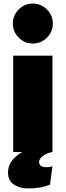

<svg xmlns="http://www.w3.org/2000/svg" viewBox="-20 -852 368 1076"><path d="M274 -540V0Q240 6 219.5 22.5Q199 39 199 55Q199 85 240 85Q259 85 274 80L260 183Q209 204 139 204Q90 204 57.5 182Q25 160 25 115Q25 45 105 0H54V-540ZM85 -641Q52 -674 52 -720Q52 -766 85 -799Q118 -832 164 -832Q210 -832 243 -799Q276 -766 276 -720Q276 -674 243 -641Q210 -608 164 -608Q118 -608 85 -641Z"/></svg>

Font: Nacelle Black
Style: Regular
Weight: 900
Designer: Sora Sagano
Foundry: Sora Sagano
Version: Version 1.000;FEAKit 1.0